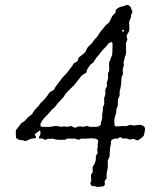

<svg xmlns="http://www.w3.org/2000/svg" viewBox="-20 -747 644 769"><path d="M210.9 -187 187.5 -191.9Q183.6 -191.9 179.2 -189.9L171.9 -191.9Q167 -187 160.2 -187L147.5 -192.9L141.1 -191.9Q134.3 -191.4 136.2 -197.3Q138.2 -203.1 139.6 -204.6Q141.1 -206.1 141.6 -207.5Q142.1 -209 142.1 -215.8Q142.1 -222.7 140.1 -223.6Q138.7 -224.6 128.9 -216.8Q119.1 -210 119.1 -208.5Q119.1 -207 122.6 -201.7Q126 -196.3 122.6 -194.3Q119.1 -192.4 113.3 -192.4Q105 -192.9 92.3 -186Q80.1 -179.2 74.2 -185.1Q53.7 -185.1 44.9 -193.8Q43.9 -194.8 43.5 -208.5Q43 -222.2 43.9 -225.1Q44.9 -228 50.8 -234.4Q56.6 -241.2 59.6 -246.1Q63 -251 64.9 -252.9Q66.4 -254.9 71.3 -257.3Q76.2 -259.8 78.1 -261.7Q87.9 -272.5 91.8 -276.9Q93.8 -278.3 98.6 -282.2Q103.5 -286.1 106.4 -288.1Q108.9 -290 113.8 -298.8Q118.7 -307.6 136.2 -325.2Q139.6 -332 147.5 -338.9Q155.3 -345.7 157.2 -348.6Q159.2 -351.6 164.6 -357.4Q173.3 -367.7 175.3 -372.6Q177.2 -377.4 187 -382.3Q196.8 -387.7 197.3 -389.6L202.1 -398.9Q216.3 -418 223.6 -427.7Q231 -437.5 239.3 -445.8Q247.6 -453.6 254.9 -463.9Q262.2 -474.1 267.6 -481Q272.9 -487.8 273.4 -490.2Q273.9 -492.7 281.2 -496.6Q288.1 -500 290 -502Q293 -507.3 293.5 -512.2Q294.4 -517.1 308.6 -526.9Q322.8 -537.1 325.7 -546.4Q328.6 -556.2 338.4 -564.5Q348.1 -572.8 352.5 -580.1Q356.9 -587.9 363.3 -593.3Q369.6 -598.6 375 -608.9Q380.9 -619.1 386.2 -624.5Q391.6 -629.9 396.5 -637.2Q401.9 -645 408.2 -649.9Q415 -654.3 417.5 -658.2Q419.9 -662.1 423.8 -670.9Q427.7 -679.7 429.7 -682.6Q431.6 -685.5 436.5 -689.9Q440.9 -693.8 442.9 -696.8V-699.2Q442.4 -708 451.2 -713.9Q460 -719.7 466.8 -720.7Q478.5 -722.2 482.9 -726.1Q491.7 -729 498.5 -723.6Q504.9 -718.3 504.9 -713.9L510.7 -698.7Q509.8 -696.3 508.8 -695.3Q507.8 -694.3 506.8 -691.9Q504.9 -688 504.9 -683.6V-679.2L497.1 -659.2Q497.1 -654.3 498 -641.1Q499 -625 495.1 -618.7Q491.2 -612.8 486.8 -604Q486.8 -601.6 490.2 -587.9Q484.9 -577.1 484.4 -573.2Q483.9 -569.3 484.9 -552.7Q485.8 -536.1 483.9 -528.8L479 -515.6V-512.2Q475.1 -500.5 475.1 -498L476.1 -484.9L472.2 -473.1Q471.2 -468.8 471.7 -460.9Q472.2 -453.1 472.2 -449.2Q466.8 -438.5 466.8 -437L465.8 -422.9Q465.8 -405.8 459 -379.9V-362.8L453.1 -351.1Q452.1 -347.7 452.1 -342.8V-333Q452.1 -318.4 445.8 -310.1V-296.9Q438 -273.4 438 -267.6V-259.8Q438 -247.6 439.5 -243.2Q440.9 -238.8 466.8 -242.2H487.8Q488.8 -242.2 500 -247.1L517.1 -244.1L538.1 -247.1Q543.9 -248 551.8 -243.7Q559.6 -239.3 560.5 -233.4Q561.5 -227.5 559.6 -219.7Q557.1 -210.9 557.1 -208Q557.1 -200.2 533.2 -185.1Q529.3 -184.1 522.5 -187.5Q515.6 -190.9 514.2 -190.9L500 -188Q488.8 -192.9 481.4 -192.4Q474.1 -191.9 471.7 -192.4Q469.2 -192.9 461.9 -198.2L451.2 -191.9H443.4Q432.1 -191.9 425.8 -184.1Q423.8 -183.6 424.3 -176.8Q424.8 -169.9 422.4 -162.1Q419.9 -154.3 419.9 -137.2Q419.9 -120.1 416.5 -114.3Q413.1 -108.4 412.1 -105.5Q411.1 -103 411.6 -91.3Q412.1 -79.6 412.1 -77.1L407.2 -53.2V-32.2L398.9 -22Q398.9 -20 399.9 -14.2Q401.4 -4.4 395 -1.5Q388.2 1 377.9 1Q370.1 2.9 365.2 0.5Q360.4 -2 352.5 -1.5Q345.2 -1 341.8 -12.2L345.2 -22.9Q345.2 -24.9 344.7 -36.1Q344.2 -47.9 345.2 -48.8L351.1 -57.1V-78.1L356.9 -87.9Q358.9 -89.8 360.4 -95.7Q361.8 -101.6 362.8 -102.5Q363.8 -104 363.8 -109.4V-121.1Q363.8 -124 368.2 -128.9Q372.6 -133.8 370.6 -140.6Q368.2 -147.5 370.1 -152.3Q372.1 -157.2 371.6 -163.1Q371.1 -169.9 371.1 -171.4Q371.1 -172.9 373 -179.2Q375 -185.5 367.2 -189.5Q359.4 -193.4 344.2 -192.9Q329.1 -191.9 326.2 -191.9H305.2L294.9 -187L279.8 -191.9H250L240.2 -187ZM383.8 -253.9 389.2 -272V-290L392.1 -301.8V-317.9Q392.1 -319.8 394 -322.3Q396 -324.2 397 -327.1Q397.9 -330.1 397.5 -339.8Q397 -349.6 397 -354L401.9 -368.2V-387.2Q401.9 -389.2 409.2 -403.8L407.2 -414.1Q413.1 -431.6 413.1 -435.1L412.1 -452.1Q417 -461.9 417.5 -465.3Q418 -468.8 417 -481.9Q416 -497.1 418.9 -501.5Q421.9 -505.9 423.3 -512.2Q424.8 -518.6 428.2 -523.9Q430.2 -530.8 430.2 -544.4Q430.2 -558.1 430.7 -564.5Q432.6 -586.9 415.5 -573.2Q410.2 -568.8 407.2 -563Q389.6 -545.9 382.8 -536.1Q376 -526.4 371.1 -521.5Q366.2 -517.1 360.4 -507.3Q355 -498 353 -496.1Q351.1 -494.1 347.2 -491.7Q343.3 -489.3 340.8 -486.8Q327.1 -467.3 327.1 -462.4Q327.1 -458 325.7 -456.1Q324.2 -454.1 317.4 -451.2Q310.5 -448.2 304.7 -441.4Q299.3 -434.6 279.8 -409.2L260.7 -390.1Q239.7 -370.1 235.8 -359.9Q231 -355 225.1 -348.1Q218.8 -341.8 212.9 -335Q207 -328.1 203.1 -322.8Q199.7 -317.4 196.8 -315.4Q193.8 -313 191.4 -310.5Q189 -308.1 187 -307.1Q185.1 -305.2 181.6 -300.3Q178.2 -295.4 155.8 -272.9Q139.6 -252.9 142.1 -244.1Q142.1 -238.8 153.8 -238.8H182.1L198.2 -242.2Q217.3 -242.2 224.1 -238.8L237.8 -241.2Q238.8 -241.2 245.1 -238.8L266.1 -242.2Q267.1 -241.2 268.6 -240.7Q271.5 -239.7 274.4 -237.8Q277.3 -235.8 280.3 -235.8Q283.2 -235.8 291 -239.3Q298.3 -242.7 314 -238.8L323.2 -242.2Q332 -242.2 335.9 -240.2Q339.8 -238.3 359.9 -238.8Q379.9 -238.8 383.8 -249ZM473.1 -627.9Q467.3 -627 469.2 -623Q471.2 -619.1 474.6 -620.1Q478 -621.1 476.1 -626Z"/></svg>

Font: AntiqueNobleLightItalic
Style: LightItalic
Weight: 400
Version: Version 001.000